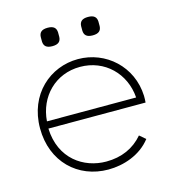

<svg xmlns="http://www.w3.org/2000/svg" viewBox="-101 -734 762 836"><g transform="rotate(-15 280.0 -315.5)"><path d="M479 -69 452 -92C411 -44 355 -19 286 -19C185 -19 84 -85 79 -223H517C518 -231 518 -244 518 -253C513 -387 406 -482 281 -482C156 -482 44 -387 44 -233C44 -82 149 17 286 17C354 17 432 -8 479 -69ZM81 -255C89 -365 170 -447 281 -447C392 -447 475 -365 483 -255ZM150 -596C151 -576 162 -565 189 -565C216 -565 227 -576 228 -596V-617C227 -637 216 -648 189 -648C162 -648 151 -637 150 -617ZM332 -596C333 -576 344 -565 371 -565C398 -565 409 -576 410 -596V-617C409 -637 398 -648 371 -648C344 -648 333 -637 332 -617Z"/></g></svg>

Font: Kreadon Extra Light
Style: Regular
Weight: 200
Designer: kohakuno
Foundry: StudioGnu
Version: Version 1.000;Glyphs 3.1.2 (3151)